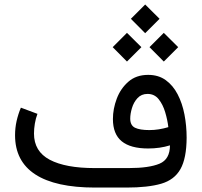

<svg xmlns="http://www.w3.org/2000/svg" viewBox="-20 -846 910 866"><path d="M570.3 -761.2 634.8 -825.7 699.7 -761.2 634.8 -696.3ZM654.3 -633.3 718.8 -697.8 783.7 -633.3 718.8 -568.4ZM488.3 -633.3 552.7 -697.8 617.7 -633.3 552.7 -568.4ZM746.6 -190.4Q701.2 -176.3 648.4 -176.3Q568.8 -176.3 529.1 -208.7Q489.3 -241.2 489.3 -309.1Q489.3 -355 506.6 -400.9Q523.9 -446.8 559.1 -477.5Q594.2 -508.3 648.4 -508.3Q694.8 -508.3 727.5 -484.6Q760.3 -460.9 781.2 -420.7Q802.2 -380.4 812 -329.6Q821.8 -278.8 821.8 -225.1Q821.3 -131.8 793.9 -83.3Q766.6 -34.7 707 -17.3Q647.5 0 550.3 0H408.7Q230.5 0 139.2 -59.3Q47.9 -118.7 47.9 -236.3Q47.9 -269 54.9 -300.3Q62 -331.5 74.2 -360.4L148.9 -332.5Q141.1 -312 137.2 -288.6Q133.3 -265.1 133.3 -243.7Q133.3 -163.1 204.3 -125.5Q275.4 -87.9 406.7 -87.9H560.5Q652.3 -87.9 699.5 -107.7Q746.6 -127.4 746.6 -190.4ZM739.3 -272.5Q735.4 -305.2 725.1 -339.8Q714.8 -374.5 695.8 -398.4Q676.8 -422.4 645.5 -422.4Q617.7 -422.4 600.3 -403.6Q583 -384.8 575.2 -358.6Q567.4 -332.5 567.4 -311Q567.4 -280.3 589.1 -269.8Q610.8 -259.3 653.8 -259.3Q675.3 -259.3 696.5 -262.7Q717.8 -266.1 739.3 -272.5Z"/></svg>

Font: Vazir
Style: Regular
Weight: 400
Designer: Saber Rastikerdar
Foundry: Saber Rastikerdar
Version: Version 30.0.0